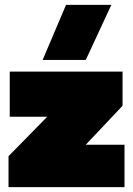

<svg xmlns="http://www.w3.org/2000/svg" viewBox="-20 -768 546 788"><path d="M155 -522 251 -748H437L332 -522ZM15 0V-127L174 -289H20V-474H483V-334L332 -174H491V0Z"/></svg>

Font: Kanit Black
Style: Regular
Weight: 900
Designer: Katatrad Team
Foundry: CadsonDemak
Version: Version 2.000; ttfautohint (v1.8.3)